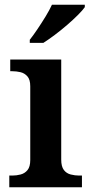

<svg xmlns="http://www.w3.org/2000/svg" viewBox="-20 -786 380 806"><path d="M19 0V-49H32Q49 -49 66.5 -53.5Q84 -58 95.5 -72Q107 -86 107 -114V-424Q107 -452 95 -465.5Q83 -479 66 -483Q49 -487 32 -487H23V-536H237V-116Q237 -87 248 -72.5Q259 -58 277 -53.5Q295 -49 312 -49H324V0ZM105 -619Q120 -638 137.5 -664Q155 -690 171.5 -717Q188 -744 198 -766H336V-756Q327 -743 307 -723Q287 -703 261.5 -681Q236 -659 210 -639.5Q184 -620 162 -606H105Z"/></svg>

Font: Noto Serif Kannada SemiBold
Style: Regular
Weight: 600
Version: Version 2.003